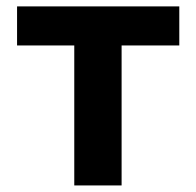

<svg xmlns="http://www.w3.org/2000/svg" viewBox="-20 -565 598 585"><path d="M32 -426.5V-545.5H526.3V-426.5H350.5V0H206.3V-426.5Z"/></svg>

Font: Cannonade
Style: Bold
Weight: 700
Designer: Rasmus Andersson
Foundry: rsms
Version: Version 3.012;git-f93a4a705